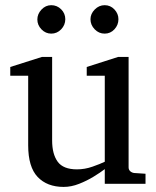

<svg xmlns="http://www.w3.org/2000/svg" viewBox="-20 -716 609 748"><path d="M546.9 0H388.2V-57.1Q371.1 -43.9 344.7 -27.8Q318.4 -11.7 288.1 0.2Q257.8 12.2 228 12.2Q163.6 12.2 126.7 -26.6Q89.8 -65.4 89.8 -149.9V-420.9H20V-455.1L143.1 -494.1H183.1V-168.9Q183.1 -115.7 204.8 -85.9Q226.6 -56.2 279.8 -56.2Q310.5 -56.2 340.3 -66.7Q370.1 -77.1 388.2 -85.9V-420.9H317.9V-455.1L439.9 -494.1H481V-64Q481 -54.7 487.5 -48.8Q494.1 -43 502.9 -42L546.9 -39.1ZM441.4 -641.1Q441.4 -618.7 425.8 -601.8Q410.2 -585 387.7 -585Q365.2 -585 348.9 -601.8Q332.5 -618.7 332.5 -641.1Q332.5 -662.1 349.1 -679Q365.7 -695.8 387.7 -695.8Q410.2 -695.8 425.8 -679.2Q441.4 -662.6 441.4 -641.1ZM234.4 -641.1Q234.4 -618.7 218.3 -601.8Q202.1 -585 179.7 -585Q157.7 -585 141.6 -601.6Q125.5 -618.2 125.5 -640.1Q125.5 -661.6 141.6 -678.7Q157.7 -695.8 179.7 -695.8Q202.1 -695.8 218.3 -679.7Q234.4 -663.6 234.4 -641.1Z"/></svg>

Font: Eeyek
Style: Regular
Weight: 400
Designer: Pravabati Chingangbam and Tabish
Foundry: SIL International
Version: Version 2.000